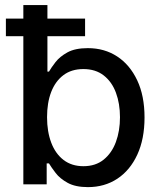

<svg xmlns="http://www.w3.org/2000/svg" viewBox="-20 -748 655 779"><path d="M336.9 11.2Q286.1 11.2 254.6 -6.1Q223.1 -23.4 205.8 -46.1Q188.5 -68.8 178.7 -85H169.4V0H74.7V-727.5H172.4V-457.5H178.7Q188 -473.6 205.1 -495.8Q222.2 -518.1 253.4 -535.4Q284.7 -552.7 336.4 -552.7Q403.8 -552.7 455.3 -519Q506.8 -485.4 536.6 -422.4Q566.4 -359.4 566.4 -271.5Q566.4 -184.1 537.1 -120.6Q507.8 -57.1 456.1 -22.9Q404.3 11.2 336.9 11.2ZM318.4 -73.7Q367.7 -73.7 400.6 -100.3Q433.6 -127 450.2 -171.9Q466.8 -216.8 466.8 -272.5Q466.8 -327.6 450.4 -371.8Q434.1 -416 400.9 -441.9Q367.7 -467.8 318.4 -467.8Q270 -467.8 237.3 -443.1Q204.6 -418.5 187.7 -374.8Q170.9 -331.1 170.9 -272.5Q170.9 -213.9 188 -168.9Q205.1 -124 238 -98.9Q271 -73.7 318.4 -73.7ZM3.9 -601.1V-672.4H325.2V-601.1Z"/></svg>

Font: Inter Cardless
Style: Regular
Weight: 400
Designer: Rasmus Andersson
Foundry: rsms
Version: Version 4.001;git-9221beed3